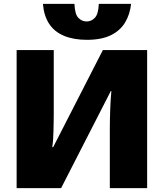

<svg xmlns="http://www.w3.org/2000/svg" viewBox="-20 -973 847 993"><path d="M658 -953Q652 -898 626.5 -856Q601 -814 552.5 -790.5Q504 -767 430 -767Q361 -767 311.5 -787.5Q262 -808 234.5 -849.5Q207 -891 202 -953H365Q367 -900 385 -881Q403 -862 428 -862Q453 -862 471 -881.5Q489 -901 491 -953ZM66 -714H258V-387Q258 -365 257.5 -341Q257 -317 256.5 -293.5Q256 -270 254.5 -249Q253 -228 250 -212H255L512 -714H741V0H548V-309Q548 -329 548.5 -354.5Q549 -380 550 -407Q551 -434 552.5 -458.5Q554 -483 556 -502H553L296 0H66Z"/></svg>

Font: Noto Sans Display Black
Style: Regular
Weight: 900
Designer: Monotype Design Team
Foundry: Monotype Imaging Inc.
Version: Version 2.003